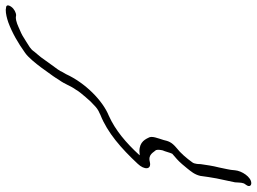

<svg xmlns="http://www.w3.org/2000/svg" viewBox="-224 -602 916 685"><g transform="rotate(90 234.5 -260.0)"><path d="M500 -640C499 -620 494 -605 490 -583C484 -560 481 -537 478 -517C478 -513 478 -496 472 -488C457 -467 438 -445 421 -432C398 -413 396 -401 392 -385C386 -365 376 -343 384 -331C392 -314 405 -294 446 -300V-299C402 -251 357 -213 306 -190C251 -168 188 -105 157 -37L150 -25C146 -15 135 0 128 9L97 52C92 59 84 67 77 76C67 91 56 95 41 105C24 116 16 121 -1 128C-15 134 -30 142 -46 142L-53 141C-62 141 -76 148 -83 158C-91 169 -90 177 -79 177L-73 178C-58 178 -43 174 -28 169C10 155 46 134 81 109C97 98 118 72 133 52L164 9C168 3 173 -4 177 -11C195 -36 197 -51 213 -73C219 -84 229 -95 239 -107L255 -125L274 -143C283 -151 292 -155 303 -160C366 -185 422 -234 477 -293C499 -316 499 -343 470 -336C443 -329 436 -350 428 -358C426 -365 427 -373 429 -382C433 -390 437 -408 441 -416C456 -429 465 -436 478 -451L493 -469C504 -483 515 -495 520 -516C523 -539 525 -551 529 -574L543 -640C544 -647 543 -662 547 -672L553 -681C560 -691 555 -698 546 -698C524 -698 502 -664 500 -640Z"/></g></svg>

Font: Stray Cat
Style: UltObl
Weight: 400
Version: Version 1.0